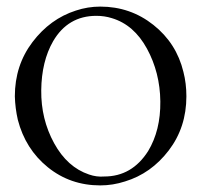

<svg xmlns="http://www.w3.org/2000/svg" viewBox="-20 -524 608 582"><path d="M272 -476Q186 -476 141 -399Q106 -338 105 -250.5Q104 -163 144 -90Q184 -17 250 5Q273 13 296 11Q380 11 429 -66Q467 -129 466 -216.5Q465 -304 425.5 -376.5Q386 -449 319 -469Q297 -476 272 -476ZM284 -504Q375 -504 445 -448.5Q515 -393 536 -306Q545 -271 545 -232Q545 -138 491.5 -68Q438 2 359 26Q322 38 284 38Q193 38 125 -17Q57 -72 34 -161Q26 -196 25 -232Q25 -326 78.5 -396.5Q132 -467 210 -492Q246 -504 284 -504Z"/></svg>

Font: AMoshref-Naskh
Style: Naskh
Weight: 500
Version: Version 0.001